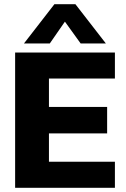

<svg xmlns="http://www.w3.org/2000/svg" viewBox="-20 -894 598 914"><path d="M239 -874H339L484 -687H364L289 -791L217 -687H94ZM52 -644H527V-520H213V-385H490V-259H213V-124H527V0H52Z"/></svg>

Font: Kanit SemiBold
Style: Regular
Weight: 600
Designer: Katatrad Team
Foundry: CadsonDemak
Version: Version 1.030